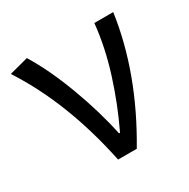

<svg xmlns="http://www.w3.org/2000/svg" viewBox="-131 -679 790 801"><g transform="rotate(-30 264.0 -278.5)"><path d="M216 0Q151 -312 7 -533L98 -557Q155 -464 202.5 -336Q250 -208 274 -93H279Q330 -199 367 -315.5Q404 -432 415 -543H506Q468 -273 306 0Z"/></g></svg>

Font: Gothic Nguyen
Style: Regular
Weight: 400
Designer: MORI Takayuki
Version: Version 1.220;July 21, 2023;FontCreator 14.0.0.2814 64-bit